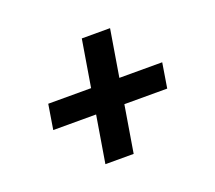

<svg xmlns="http://www.w3.org/2000/svg" viewBox="-76 -631 652 581"><g transform="rotate(-20 250.0 -340.0)"><path d="M173 -149 198 -300H60L73 -380H211L236 -531H327L302 -380H440L427 -300H289L264 -149Z"/></g></svg>

Font: Iosevka Slab Medium Oblique
Style: Regular
Weight: 500
Italic angle: -9°
Monospace: yes
Designer: Belleve Invis
Foundry: Belleve Invis
Version: Version 11.1.1; ttfautohint (v1.8.3)